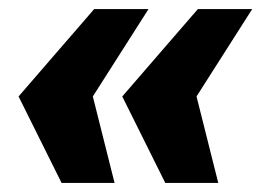

<svg xmlns="http://www.w3.org/2000/svg" viewBox="-20 -530 578 424"><path d="M233 -126H116L21 -317L188 -510H308L185 -317ZM462 -126H345L250 -317L417 -510H537L414 -317Z"/></svg>

Font: Sansita ExtraBold Italic
Style: Regular
Weight: 800
Italic angle: -11°
Designer: Pablo Cosgaya
Foundry: Omnibus-Type
Version: Version 1.006